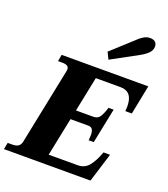

<svg xmlns="http://www.w3.org/2000/svg" viewBox="-203 -1120 1086 1241"><g transform="rotate(20 340.0 -499.0)"><path d="M408 -774 385 -821 534 -957Q544 -968 566.5 -983Q589 -998 613 -998Q638 -998 650 -986.5Q662 -975 662 -957Q662 -932 644 -912.5Q626 -893 590 -873ZM624 -499Q626 -515 626 -532Q626 -634 542 -634H372L323 -394H444Q473 -394 487.5 -417Q502 -440 515 -482H550L501 -241H466Q468 -265 468 -278Q468 -302 460 -315.5Q452 -329 430 -329H309L255 -65H454Q502 -65 531 -100.5Q560 -136 583 -200H628L566 0H-29L-20 -46H11Q38 -46 52 -55.5Q66 -65 71 -85L179 -614Q180 -618 180 -625Q180 -654 135 -654H105L113 -700H709L669 -499Z"/></g></svg>

Font: Taviraj ExtraBold
Style: Italic
Weight: 800
Italic angle: -12°
Designer: Katatrad Team
Foundry: CadsonDemak
Version: Version 1.001